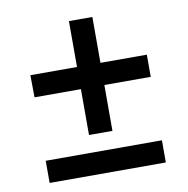

<svg xmlns="http://www.w3.org/2000/svg" viewBox="-71 -709 728 742"><g transform="rotate(-10 293.0 -338.5)"><path d="M521 -373H339V-193H247V-373H65L64 -460H247V-640H339V-460H521ZM521 -124V-37H65V-124Z"/></g></svg>

Font: Bitter SemiBold
Style: Regular
Weight: 600
Designer: Sol Matas, and Bitter project Authors
Foundry: Sol Matas
Version: Version 2.001